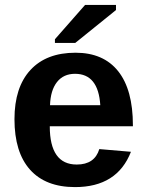

<svg xmlns="http://www.w3.org/2000/svg" viewBox="-20 -753 596 783"><path d="M286 10Q166 10 102.5 -61Q39 -132 39 -267Q39 -397 104 -467.5Q169 -538 288 -538Q402 -538 462 -462.5Q522 -387 522 -242V-238H183Q183 -82 293 -82Q366 -82 385 -145L514 -134Q458 10 286 10ZM286 -452Q239 -452 212.5 -418.5Q186 -385 184 -324H389Q381 -452 286 -452ZM287 -578H204V-593L327 -733H453V-712Z"/></svg>

Font: Libra Sans
Style: Bold
Weight: 700
Foundry: Context Ltd
Version: Version 1.000